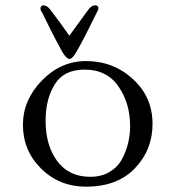

<svg xmlns="http://www.w3.org/2000/svg" viewBox="-20 -685 645 720"><path d="M170 -647Q212 -592 240 -551L310 -647Q322 -665 338 -665Q345 -665 348 -659Q351 -653 346 -644Q293 -536 268 -493Q252 -464 240.5 -464Q229 -464 212 -493Q208 -501 201.5 -513Q195 -525 187.5 -539Q180 -553 172.5 -568Q165 -583 158.5 -596.5Q152 -610 146.5 -620.5Q141 -631 138 -638L134 -644Q130 -653 133 -659Q136 -665 142 -665Q157 -665 170 -647ZM297 -424Q220 -424 185.5 -369Q151 -314 151 -232Q151 -140 194.5 -81Q238 -22 319 -22Q360 -22 390.5 -40Q421 -58 437 -87.5Q453 -117 460.5 -148.5Q468 -180 468 -212Q468 -297 424.5 -360.5Q381 -424 297 -424ZM66 -217Q66 -310 137 -383Q208 -456 303 -456Q405 -456 478.5 -388.5Q552 -321 552 -221Q552 -123 486 -54Q420 15 303 15Q203 15 134.5 -52.5Q66 -120 66 -217Z"/></svg>

Font: EB Garamond
Style: SC
Weight: 400
Version: Version 000.010